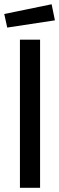

<svg xmlns="http://www.w3.org/2000/svg" viewBox="-23 -895 283 915"><path d="M72 -706H168V0H72ZM-2.7 -828.3 223 -874.7 238.7 -798.1 11.5 -763.6Z"/></svg>

Font: Lineal Thin
Style: Regular
Weight: 200
Designer: Created by Frank Adebiaye with contributions from Anton Moglia & Ariel Martín Pérez
Created by Frank ADEBIAYE with FontF
Foundry: Velvetyne Type Foundry
Version: Version 2.000;Glyphs 3.2 (3227)